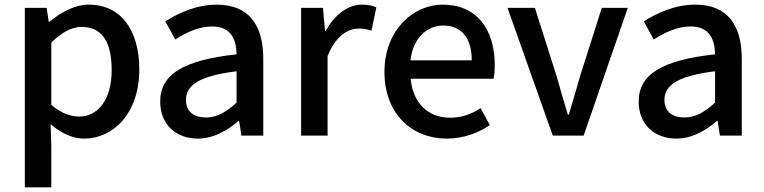

<svg xmlns="http://www.w3.org/2000/svg" viewBox="-20 -584 3291 827"><path d="M87 223H201V45L198 -49C245 -9 294 13 343 13C467 13 580 -95 580 -284C580 -453 502 -564 362 -564C301 -564 241 -530 193 -490H190L181 -550H87ZM321 -82C287 -82 244 -95 201 -132V-401C248 -446 289 -468 332 -468C424 -468 461 -397 461 -282C461 -153 401 -82 321 -82Z M832 13C898 13 957 -20 1007 -63H1010L1020 0H1114V-331C1114 -477 1051 -564 914 -564C826 -564 749 -528 692 -492L735 -414C782 -444 836 -470 894 -470C975 -470 998 -414 999 -350C770 -325 670 -264 670 -146C670 -49 737 13 832 13ZM867 -78C818 -78 781 -100 781 -154C781 -216 836 -257 999 -277V-142C954 -101 915 -78 867 -78Z M1277 0H1391V-343C1426 -430 1480 -461 1525 -461C1547 -461 1561 -458 1580 -452L1601 -552C1584 -560 1566 -564 1539 -564C1480 -564 1422 -522 1383 -451H1380L1371 -550H1277Z M1904 13C1976 13 2039 -11 2090 -45L2050 -118C2010 -92 1968 -77 1919 -77C1824 -77 1758 -140 1749 -245H2106C2109 -258 2111 -281 2111 -303C2111 -459 2033 -564 1887 -564C1758 -564 1636 -453 1636 -274C1636 -93 1755 13 1904 13ZM1748 -324C1759 -421 1820 -474 1889 -474C1969 -474 2012 -419 2012 -324Z M2361 0H2494L2684 -550H2572L2478 -254C2463 -200 2446 -144 2430 -90H2426C2410 -144 2393 -200 2378 -254L2284 -550H2166Z M2893 13C2959 13 3018 -20 3068 -63H3071L3081 0H3175V-331C3175 -477 3112 -564 2975 -564C2887 -564 2810 -528 2753 -492L2796 -414C2843 -444 2897 -470 2955 -470C3036 -470 3059 -414 3060 -350C2831 -325 2731 -264 2731 -146C2731 -49 2798 13 2893 13ZM2928 -78C2879 -78 2842 -100 2842 -154C2842 -216 2897 -257 3060 -277V-142C3015 -101 2976 -78 2928 -78Z"/></svg>

Font: Noto Sans Japanese Medium
Style: Regular
Weight: 500
Designer: Ryoko NISHIZUKA (kana & ideographs); Paul D. Hunt (Latin, Greek & Cyrillic); Wenlong ZHANG (bopomofo); Sandoll Communica
Foundry: Adobe Systems Incorporated
Version: Version 1.000;PS 1;hotconv 1.0.78;makeotf.lib2.5.61930